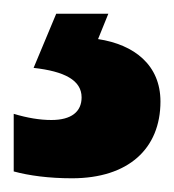

<svg xmlns="http://www.w3.org/2000/svg" viewBox="-32 -20 254 280"><path d="M202 128C202 75 164 45 111 37L126 0H50L17 79C62 84 87 97 87 122C87 143 72 155 43 155C26 155 8 152 -12 146V230C10 236 39 240 73 240C155 240 202 197 202 128Z"/></svg>

Font: Noto Sans Khmer Condensed ExtraBold
Style: Regular
Weight: 800
Width: 3
Designer: Danh Hong and the Monotype Design Team
Foundry: Monotype Imaging Inc.
Version: Version 2.004